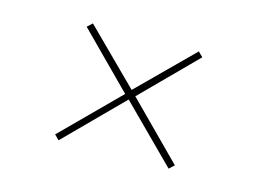

<svg xmlns="http://www.w3.org/2000/svg" viewBox="-57 -564 696 517"><g transform="rotate(15 291.0 -305.5)"><path d="M444 -144 292 -296 138 -141 125 -154 279 -308 132 -456 146 -469 293 -323 441 -470 454 -457 307 -309 458 -157Z"/></g></svg>

Font: Display Extralight
Style: Regular
Weight: 200
Designer: Latin by Veronika Burian and Jose Scaglione. Greek by Irene Vlachou. Cyrillic by Vera Evstafieva.
Foundry: TypeTogether
Version: Version 3.002